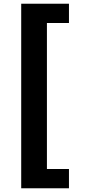

<svg xmlns="http://www.w3.org/2000/svg" viewBox="-20 -801 455 1021"><path d="M346.7 200.2H92.8V-781.2H346.7V-678.7H229.5V97.7H346.7Z"/></svg>

Font: Andika
Style: Bold
Weight: 700
Designer: Victor Gaultney, Annie Olsen, Julie Remington, Don Collingsworth, Eric Hays, Becca Hirsbrunner
Foundry: SIL International
Version: Version 6.101